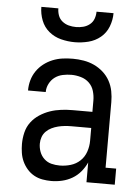

<svg xmlns="http://www.w3.org/2000/svg" viewBox="-53 -782 607 832"><g transform="rotate(5 250.0 -366.0)"><path d="M201 8Q182 8 162.5 4.5Q143 1 126 -8.5Q109 -18 96 -33Q83 -48 75 -65.5Q67 -83 64 -102.5Q61 -122 61 -141Q61 -166 67 -191Q73 -216 88 -236Q103 -256 124.5 -270Q146 -284 169.5 -292Q193 -300 218 -303Q243 -306 268 -306H353V-355Q353 -376 347 -396.5Q341 -417 326 -431.5Q311 -446 290 -452Q269 -458 249 -458Q230 -458 211 -454Q192 -450 177 -439Q162 -428 153 -410.5Q144 -393 144 -374H67Q67 -397 73 -418.5Q79 -440 91.5 -458.5Q104 -477 122 -491Q140 -505 161 -513.5Q182 -522 204 -525Q226 -528 249 -528Q272 -528 296 -524Q320 -520 341.5 -510Q363 -500 381 -484Q399 -468 410.5 -447Q422 -426 426.5 -402.5Q431 -379 431 -355V-70H477V0H354V-86Q344 -64 328.5 -45.5Q313 -27 292.5 -15Q272 -3 248.5 2.5Q225 8 201 8ZM232 -62Q256 -62 279.5 -69Q303 -76 320.5 -92.5Q338 -109 346 -132.5Q354 -156 354 -180V-236H268Q253 -236 238.5 -234.5Q224 -233 210 -229.5Q196 -226 182.5 -219.5Q169 -213 158.5 -202.5Q148 -192 143 -178Q138 -164 138 -149Q138 -131 144.5 -113.5Q151 -96 164.5 -83.5Q178 -71 195.5 -66.5Q213 -62 232 -62ZM250 -600Q220 -600 190.5 -607.5Q161 -615 138 -634Q115 -653 104 -681.5Q93 -710 93 -740H167Q167 -724 172.5 -709Q178 -694 190.5 -684Q203 -674 218.5 -670Q234 -666 250 -666Q266 -666 281.5 -670Q297 -674 309.5 -684Q322 -694 327.5 -709Q333 -724 333 -740H407Q407 -710 396 -681.5Q385 -653 362 -634Q339 -615 309.5 -607.5Q280 -600 250 -600Z"/></g></svg>

Font: Iosevka Curly Slab
Style: Regular
Weight: 400
Monospace: yes
Designer: Belleve Invis
Foundry: Belleve Invis
Version: Version 22.1.2; ttfautohint (v1.8.4)